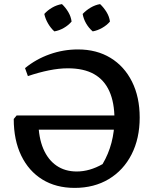

<svg xmlns="http://www.w3.org/2000/svg" viewBox="-20 -906 748 936"><path d="M344 10Q253 10 186.5 -31Q120 -72 83.5 -147.5Q47 -223 47 -326L61 -343H603V-274H121L167 -313Q168 -235 191 -181Q214 -127 255.5 -98.5Q297 -70 354 -70Q417 -70 480 -106Q509 -155 523.5 -210.5Q538 -266 538 -325Q538 -406 513 -461.5Q488 -517 438 -545Q388 -573 311 -573Q268 -573 218.5 -563Q169 -553 116 -535L102 -574Q156 -618 222.5 -641.5Q289 -665 360 -665Q451 -665 518.5 -624Q586 -583 623.5 -508Q661 -433 661 -333Q661 -231 621.5 -153.5Q582 -76 510.5 -33Q439 10 344 10ZM282 -886Q300 -869 313 -847Q326 -825 329 -801Q314 -783 291.5 -770Q269 -757 245 -753Q228 -768 214.5 -791Q201 -814 196 -838Q212 -856 234.5 -869Q257 -882 282 -886ZM468 -886Q486 -869 499.5 -847Q513 -825 516 -801Q501 -783 478 -770Q455 -757 432 -753Q413 -769 400 -791.5Q387 -814 383 -838Q400 -856 422 -869Q444 -882 468 -886Z"/></svg>

Font: Piazzolla 24pt SemiBold
Style: Regular
Weight: 600
Designer: Juan Pablo del Peral
Foundry: Huerta Tipografica
Version: Version 2.005